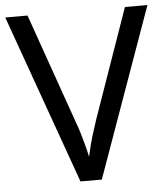

<svg xmlns="http://www.w3.org/2000/svg" viewBox="-52 -760 703 807"><g transform="rotate(-5 300.0 -357.0)"><path d="M600 -714 345 0H255L0 -714H94L255 -256Q266 -227 274 -200Q282 -173 288.5 -148.5Q295 -124 300 -100Q305 -124 311.5 -149Q318 -174 326.5 -201Q335 -228 345 -258L505 -714Z"/></g></svg>

Font: Noto Sans Balinese
Style: Regular
Weight: 400
Designer: Aditya Bayu, David Williams
Foundry: David Williams
Version: Version 2.003